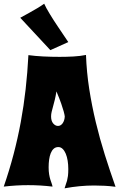

<svg xmlns="http://www.w3.org/2000/svg" viewBox="-28 -1000 642 1034"><path d="M594.2 5.9Q564 2 535.9 0.5Q507.8 -1 479 -1Q401.4 -1 319.8 14.2Q322.8 2.4 326.4 -6.6Q330.1 -15.6 333 -26.6Q335.9 -37.6 337.9 -52.2Q339.8 -66.9 339.8 -89.8Q339.8 -113.3 336.4 -134.5Q333 -155.8 326.2 -172.1Q319.3 -188.5 309.3 -198.2Q299.3 -208 286.1 -208Q271.5 -208 261.5 -199.2Q251.5 -190.4 245.4 -175.3Q239.3 -160.2 236.6 -140.6Q233.9 -121.1 233.9 -99.1Q233.9 -77.1 236.6 -61.3Q239.3 -45.4 242.9 -33.7Q246.6 -22 250 -12.9Q253.4 -3.9 254.9 4.9Q221.2 1 188.7 -1Q156.2 -2.9 124 -2.9Q91.8 -2.9 59.3 -1Q26.9 1 -7.8 4.9Q22.5 -83 45.2 -169.4Q67.9 -255.9 84 -343.3Q100.1 -430.7 110.1 -520Q120.1 -609.4 125 -703.1Q161.1 -698.2 204.3 -696Q247.6 -693.8 293 -693.8Q331.5 -693.8 367.9 -695.8Q404.3 -697.8 435.1 -704.1Q438.5 -610.8 452.6 -520.5Q466.8 -430.2 488 -341.6Q509.3 -252.9 536.6 -166.3Q564 -79.6 594.2 5.9ZM320.8 -373Q319.8 -382.3 314.9 -400.4Q310.5 -416 301.8 -441.7Q293 -467.3 275.9 -507.8Q272 -482.4 267.1 -462.6Q262.2 -442.9 257.8 -427Q253.4 -411.1 250.2 -397.9Q247.1 -384.8 247.1 -373Q247.1 -348.6 258.5 -335.2Q270 -321.8 284.2 -321.8Q299.3 -321.8 309.6 -336.4Q319.8 -351.1 320.8 -373ZM243.2 -730 81.1 -904.3Q106 -918 129.9 -931.2Q150.4 -942.4 172.4 -955.6Q194.3 -968.8 210 -980Q214.4 -969.7 222.4 -955.1Q230.5 -940.4 240.5 -924.1Q250.5 -907.7 261.7 -890.1Q272.9 -872.6 284.2 -856Q310.1 -816.4 339.8 -773.4Z"/></svg>

Font: Spicy Rice
Style: Regular
Weight: 400
Version: Version 1.000